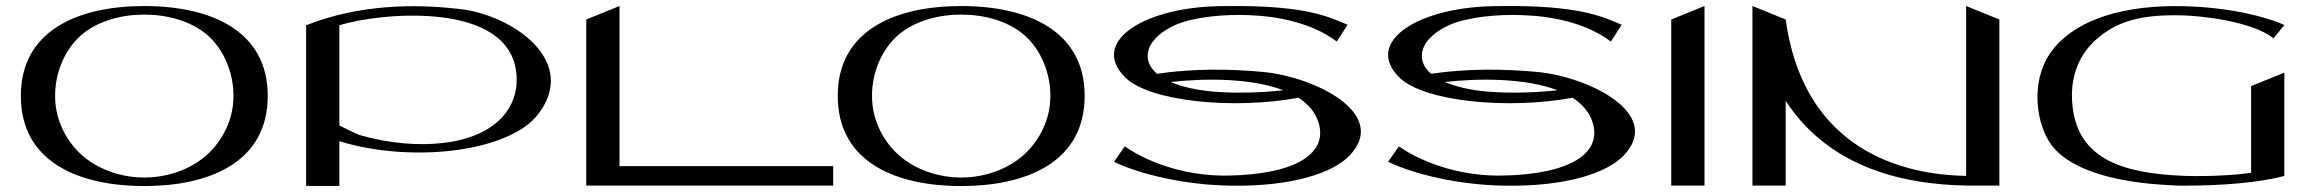

<svg xmlns="http://www.w3.org/2000/svg" viewBox="-20 -615 7657 636"><path d="M458 -595C458 -595 458 -595 458 -595C457.9 -595 457.9 -595 457.9 -595C237.3 -595 49 -513.3 49 -297.6C49 -72.9 249.3 1.3 457.9 1.3C457.9 1.3 457.9 1.3 458 1.3C458 1.3 458 1.3 458 1.3C666.6 1.3 866.9 -72.9 866.9 -297.6C866.9 -513.3 678.7 -595 458 -595ZM663.3 -100.2C607.4 -51.4 531.6 -27 458 -27C384.4 -27 308.4 -51.3 252.5 -100C197.2 -148.7 162 -222 162.6 -296.8C162 -371.7 192.9 -449.2 248.2 -498C304.1 -546.7 384.3 -566.7 458 -566.7C531.6 -566.7 611.9 -546.8 667.8 -498.1C723.1 -449.4 753.9 -371.7 753.3 -296.8C753.9 -222 718.6 -148.9 663.3 -100.2Z M1505.9 -584.8C1351.1 -603 1170.1 -600.6 994 -531.3V0.8H1104.1V-147.3C1342.1 -73.9 1666.3 -110.5 1763 -237.1C1898.4 -414.3 1675.8 -564.9 1505.9 -584.8ZM1449.2 -141.6C1365.5 -131.7 1268.3 -139.7 1171.3 -167.7C1172.1 -167.4 1141.1 -180.2 1104.1 -199.5V-531.3C1234.3 -572.6 1671.7 -616.1 1690.9 -367.6C1699.5 -256 1619.8 -161.8 1449.2 -141.6Z M2032.1 -64.6V-595L1922 -550.4V-0.3H2739.9V-64.6Z M3164 -595C3164 -595 3164 -595 3164 -595C3163.9 -595 3163.9 -595 3163.9 -595C2943.3 -595 2755 -513.3 2755 -297.6C2755 -72.9 2955.3 1.3 3163.9 1.3C3163.9 1.3 3163.9 1.3 3164 1.3C3164 1.3 3164 1.3 3164 1.3C3372.6 1.3 3572.9 -72.9 3572.9 -297.6C3572.9 -513.3 3384.7 -595 3164 -595ZM3369.3 -100.2C3313.4 -51.4 3237.6 -27 3164 -27C3090.4 -27 3014.4 -51.3 2958.5 -100C2903.2 -148.7 2868 -222 2868.6 -296.8C2868 -371.7 2898.9 -449.2 2954.2 -498C3010.1 -546.7 3090.3 -566.7 3164 -566.7C3237.6 -566.7 3317.9 -546.8 3373.8 -498.1C3429.1 -449.4 3459.9 -371.7 3459.3 -296.8C3459.9 -222 3424.6 -148.9 3369.3 -100.2Z M4163.8 -376.7C4056 -386.7 3935.4 -388.8 3812.7 -370.6C3786.9 -392.6 3776.4 -419.1 3784.3 -448.3C3794.1 -484.6 3832.6 -514.4 3874 -532.6C3934.7 -559.2 4036.5 -568.3 4116.2 -564.8C4213.1 -561.7 4326.4 -538.9 4408.1 -477.4L4443.9 -533C4380.8 -559.6 4302.9 -598.5 4040.5 -594.8C3771.6 -596.3 3586.9 -476.2 3707.8 -358C3789.7 -277.8 4068.8 -251.8 4281.1 -291.2C4314.4 -269.9 4338.6 -241.7 4348.8 -205.1C4375.4 -109.3 4279.1 -38.2 4050.3 -33.4L4050.2 -33.5C3929.3 -30.4 3798.8 -66.1 3705.8 -130.1L3670 -79C3756.8 -37.4 3907.3 -1.8 4056 0C4259.9 3.7 4395.1 -42.6 4449.3 -98.6C4584.7 -238.6 4333.7 -360.9 4163.8 -376.7ZM4004.6 -311.1C3945 -315.9 3895.4 -327.2 3858.3 -343.4C3970 -356 4124.4 -357 4231.1 -316C4170.5 -309.3 4083.1 -304.9 4004.6 -311.1Z M5071.8 -376.7C4964 -386.7 4843.4 -388.8 4720.7 -370.6C4694.9 -392.6 4684.4 -419.1 4692.3 -448.3C4702.1 -484.6 4740.6 -514.4 4782 -532.6C4842.7 -559.2 4944.5 -568.3 5024.2 -564.8C5121.1 -561.7 5234.4 -538.9 5316.1 -477.4L5351.9 -533C5288.8 -559.6 5210.9 -598.5 4948.5 -594.8C4679.6 -596.3 4494.9 -476.2 4615.8 -358C4697.7 -277.8 4976.8 -251.8 5189.1 -291.2C5222.4 -269.9 5246.6 -241.7 5256.8 -205.1C5283.4 -109.3 5187.1 -38.2 4958.3 -33.4L4958.2 -33.5C4837.3 -30.4 4706.8 -66.1 4613.8 -130.1L4578 -79C4664.8 -37.4 4815.3 -1.8 4964 0C5167.9 3.7 5303.1 -42.6 5357.3 -98.6C5492.7 -238.6 5241.7 -360.9 5071.8 -376.7ZM4912.6 -311.1C4853 -315.9 4803.4 -327.2 4766.3 -343.4C4878 -356 5032.4 -357 5139.1 -316C5078.5 -309.3 4991.1 -304.9 4912.6 -311.1Z M5516 -550.4V-0.3H5626.1V-595Z M6492.8 -595.1V-32.4C6234.1 -36.9 5949.5 -153.2 5895.1 -550.4L5785 -595.2C5785 -595.1 5785 -595.1 5785 -595.1L5785 -595.1V-0.2H5895.1V-280.9C6044.5 -51.4 6301.2 -3.6 6492.8 -0.4V-0.2H6602.9V-550.4Z M7546.9 -374.3 7436.8 -329.8V-42.6C7383 -34.9 7304.1 -30.2 7220.6 -32.3C7006.1 -40 6856.1 -90 6843.9 -278.5C6838.3 -365.4 6868.8 -434.8 6921.6 -482.4C6992.3 -546.1 7075.1 -568.2 7214 -563.9C7267.5 -562.2 7439.7 -545.7 7511.1 -487.8L7546.9 -532.1C7520.6 -545.7 7386 -594.8 7185.8 -594.8C6984 -594.8 6837.9 -536.6 6771.1 -438.6C6702.5 -338 6727.9 -198.9 6775 -135.4C6840.5 -46.9 7000.8 -9.6 7167.2 -1.6C7179.5 -0.7 7192 -0.1 7204.8 0C7210 0 7215.4 0 7220.7 0C7221 0 7221.3 0 7221.6 0C7221.6 0 7221.6 0 7221.6 0C7335.7 -0.3 7460.6 -9.1 7546.9 -32.3Z"/></svg>

Font: Novoposelensky
Style: Regular
Weight: 400
Designer: Sasha Pavljenko
Version: Version 1.002;Fontself Maker 3.5.4